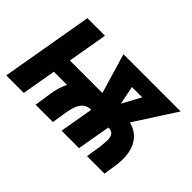

<svg xmlns="http://www.w3.org/2000/svg" viewBox="-89 -782 1037 1037"><g transform="rotate(45 429.0 -264.0)"><path d="M519.5 -299.8 501 -195.8H88.4L106 -299.8ZM233.9 -528.3 142.1 0H8.3L99.6 -528.3ZM364.7 0H232.4L245.6 -88.4Q253.9 -155.8 281 -203.1Q308.1 -250.5 355.5 -275.6Q402.8 -300.8 472.2 -300.3L606.9 -298.8Q671.4 -297.4 710 -270.5Q748.5 -243.7 763.7 -196.8Q778.8 -149.9 772 -88.9L758.8 0H625L639.2 -89.4Q641.1 -107.4 642.6 -130.6Q644 -153.8 636.5 -171.4Q628.9 -189 603 -190.9L467.3 -193.4Q435.5 -193.4 418 -178.2Q400.4 -163.1 391.8 -139.4Q383.3 -115.7 378.4 -88.9ZM745.1 -528.3 729 -435.5H434.6L450.7 -528.3ZM511.7 -251 661.1 -528.3H812L592.3 -187H520.5ZM514.2 -528.3 572.8 -234.4 545.9 -187H476.1L375 -528.3ZM607.9 -253.4 564 0H430.7L474.6 -253.4Z"/></g></svg>

Font: Roboto Condensed
Style: Bold Italic
Weight: 700
Italic angle: -12°
Designer: Christian Robertson
Foundry: Google
Version: Version 3.0